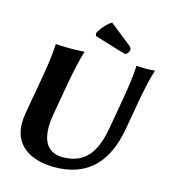

<svg xmlns="http://www.w3.org/2000/svg" viewBox="-123 -946 964 1059"><g transform="rotate(15 359.5 -416.5)"><path d="M386.2 -843C355.5 -824.3 329 -791 314.9 -762L319.5 -748.1L463.7 -704C484.8 -697.6 493 -695 501.1 -695C509.2 -695 519.9 -711 521.5 -720C522.8 -727 522.3 -734.8 510.7 -744ZM552 -445 522.4 -277C502.7 -165 460.5 -55 315.3 -55C219.3 -55 197 -127.4 197 -195.9C197 -222.3 200.3 -248.1 204 -269L235 -445C248.2 -520 262.9 -592 280.3 -645L279.8 -648C279.8 -648 231.3 -645 196.3 -645C162.3 -645 118.8 -648 118.8 -648L116.3 -645C114.2 -588 104.2 -520 91 -445L54.2 -236C50.7 -216.1 49 -197.7 49 -180.7C49 -24.2 188.7 10 282.8 10C480.8 10 577.6 -108 610.6 -295L637 -445C650.2 -520 664.9 -592 682.3 -645L681.8 -648C681.8 -648 652.6 -645 630.3 -645C606 -645 579.8 -648 579.8 -648L577.3 -645C575.2 -588 565.2 -520 552 -445Z"/></g></svg>

Font: Linux Biolinum O 
Style: Bold Italic
Weight: 700
Designer: Philipp H. Poll
Foundry: Philipp H. Poll
Version: Version 1.3.2